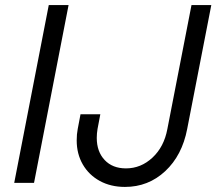

<svg xmlns="http://www.w3.org/2000/svg" viewBox="-20 -720 852 756"><path d="M250 -700 114 0H36L172 -700ZM375 -270 364 -212Q361 -194 361 -177Q361 -123 392 -90Q423 -57 476 -57Q535 -57 580.5 -99.5Q626 -142 639 -212L734 -700H812L717 -212Q697 -108 630.5 -46Q564 16 472 16Q416 16 373 -7.5Q330 -31 306 -72.5Q282 -114 282 -167Q282 -192 286 -212L297 -270Z"/></svg>

Font: MedMera Sans
Style: Italic
Weight: 400
Italic angle: -11°
Designer: Kasper Nordkvist
Foundry: UNCUT.wtf
Version: Version 1.300